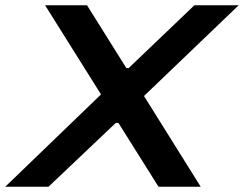

<svg xmlns="http://www.w3.org/2000/svg" viewBox="-46 -708 925 728"><path d="M-26 0 337 -350 125 -688H284L433 -450H442L691 -688H859L500 -344L715 0H555L403 -242H393L138 0Z"/></svg>

Font: Saira Expanded SemiBold
Style: Italic
Weight: 600
Width: 7
Italic angle: -12°
Designer: Hector Gatti with collaboration of the Omnibus-Type team
Foundry: Omnibus-Type
Version: Version 1.101